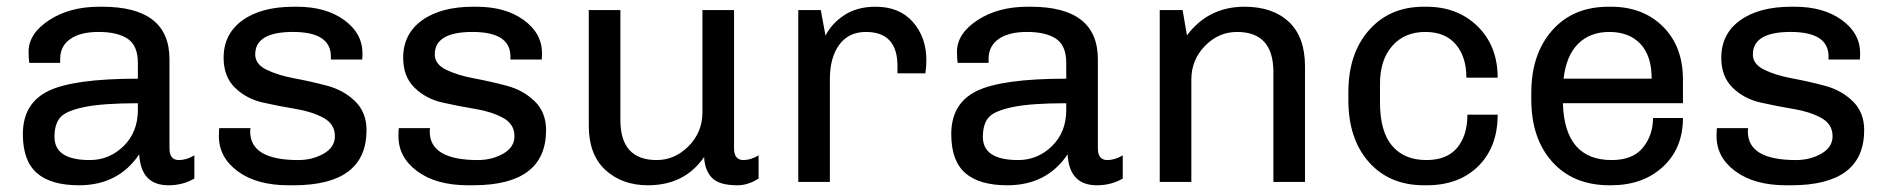

<svg xmlns="http://www.w3.org/2000/svg" viewBox="-20 -541 5613 571"><path d="M284 -521Q484 -521 484 -365V-100Q484 -65 512 -65Q535 -65 558 -79V-10Q524 10 481 10Q399 10 394 -82Q332 10 215 10Q131 10 89.5 -26.5Q48 -63 48 -142Q48 -233 123 -270Q198 -307 390 -307V-354Q390 -405 360 -425.5Q330 -446 273 -446Q219 -446 189 -425Q159 -404 159 -366V-354H67Q65 -368 65 -387Q65 -441 126 -481Q187 -521 275 -521ZM390 -234Q285 -234 230 -222.5Q175 -211 158.5 -191Q142 -171 142 -134Q142 -65 247 -65Q305 -65 347.5 -106.5Q390 -148 390 -214Z M863 -521Q949 -521 1003.5 -481.5Q1058 -442 1058 -382Q1058 -372 1057 -364H964V-373Q964 -446 851 -446Q739 -446 739 -379Q739 -350 773 -333.5Q807 -317 855.5 -308Q904 -299 953 -286Q1002 -273 1036 -240Q1070 -207 1070 -154Q1070 10 853 10H838Q743 10 686.5 -32Q630 -74 631 -138Q631 -151 632 -160H725Q724 -155 724 -150Q724 -65 867 -65Q909 -65 942.5 -84Q976 -103 976 -136Q976 -172 942 -190.5Q908 -209 859.5 -217Q811 -225 762 -236Q713 -247 679 -280Q645 -313 645 -369Q645 -440 701 -480.5Q757 -521 854 -521Z M1397 -521Q1483 -521 1537.5 -481.5Q1592 -442 1592 -382Q1592 -372 1591 -364H1498V-373Q1498 -446 1385 -446Q1273 -446 1273 -379Q1273 -350 1307 -333.5Q1341 -317 1389.5 -308Q1438 -299 1487 -286Q1536 -273 1570 -240Q1604 -207 1604 -154Q1604 10 1387 10H1372Q1277 10 1220.5 -32Q1164 -74 1165 -138Q1165 -151 1166 -160H1259Q1258 -155 1258 -150Q1258 -65 1401 -65Q1443 -65 1476.5 -84Q1510 -103 1510 -136Q1510 -172 1476 -190.5Q1442 -209 1393.5 -217Q1345 -225 1296 -236Q1247 -247 1213 -280Q1179 -313 1179 -369Q1179 -440 1235 -480.5Q1291 -521 1388 -521Z M1825 -511V-184Q1825 -65 1933 -65Q1987 -65 2028 -106.5Q2069 -148 2069 -207V-511H2163V-100Q2163 -65 2191 -65Q2213 -65 2236 -79V-10Q2205 10 2173 10Q2119 10 2097.5 -12Q2076 -34 2074 -74Q2016 10 1907 10Q1830 10 1780.5 -35.5Q1731 -81 1731 -167V-511Z M2584 -521Q2655 -521 2695 -475.5Q2735 -430 2735 -361Q2735 -342 2732 -323H2649V-345Q2649 -446 2555 -446Q2504 -446 2476 -408Q2448 -370 2448 -305V0H2354V-511H2421L2435 -435Q2453 -471 2491 -496Q2529 -521 2584 -521Z M3045 -521Q3245 -521 3245 -365V-100Q3245 -65 3273 -65Q3296 -65 3319 -79V-10Q3285 10 3242 10Q3160 10 3155 -82Q3093 10 2976 10Q2892 10 2850.5 -26.5Q2809 -63 2809 -142Q2809 -233 2884 -270Q2959 -307 3151 -307V-354Q3151 -405 3121 -425.5Q3091 -446 3034 -446Q2980 -446 2950 -425Q2920 -404 2920 -366V-354H2828Q2826 -368 2826 -387Q2826 -441 2887 -481Q2948 -521 3036 -521ZM3151 -234Q3046 -234 2991 -222.5Q2936 -211 2919.5 -191Q2903 -171 2903 -134Q2903 -65 3008 -65Q3066 -65 3108.5 -106.5Q3151 -148 3151 -214Z M3681 -521Q3765 -521 3813 -476Q3861 -431 3861 -344V0H3767V-327Q3767 -446 3659 -446Q3604 -446 3563.5 -404.5Q3523 -363 3523 -304V0H3429V-511H3497L3510 -436Q3574 -521 3681 -521Z M4222 -521Q4315 -521 4374.5 -462.5Q4434 -404 4434 -310H4341Q4341 -372 4309.5 -409Q4278 -446 4219 -446Q4157 -446 4120.5 -404.5Q4084 -363 4084 -291V-237Q4084 -150 4120 -107.5Q4156 -65 4222 -65Q4283 -65 4313.5 -101.5Q4344 -138 4344 -200H4434Q4434 -104 4376.5 -47Q4319 10 4223 10H4215Q4112 10 4051 -59Q3990 -128 3990 -243V-267Q3990 -382 4051.5 -451.5Q4113 -521 4214 -521Z M4771 -521Q4866 -521 4925.5 -462Q4985 -403 4985 -305V-234H4628Q4633 -65 4773 -65Q4836 -65 4866 -102Q4896 -139 4896 -190H4985Q4985 -100 4925.5 -45Q4866 10 4771 10H4767Q4659 10 4596.5 -59.5Q4534 -129 4534 -245V-265Q4534 -380 4596 -450.5Q4658 -521 4764 -521ZM4766 -446Q4709 -446 4673.5 -411Q4638 -376 4630 -307H4892Q4892 -375 4858.5 -410.5Q4825 -446 4766 -446Z M5317 -521Q5403 -521 5457.5 -481.5Q5512 -442 5512 -382Q5512 -372 5511 -364H5418V-373Q5418 -446 5305 -446Q5193 -446 5193 -379Q5193 -350 5227 -333.5Q5261 -317 5309.5 -308Q5358 -299 5407 -286Q5456 -273 5490 -240Q5524 -207 5524 -154Q5524 10 5307 10H5292Q5197 10 5140.5 -32Q5084 -74 5085 -138Q5085 -151 5086 -160H5179Q5178 -155 5178 -150Q5178 -65 5321 -65Q5363 -65 5396.5 -84Q5430 -103 5430 -136Q5430 -172 5396 -190.5Q5362 -209 5313.5 -217Q5265 -225 5216 -236Q5167 -247 5133 -280Q5099 -313 5099 -369Q5099 -440 5155 -480.5Q5211 -521 5308 -521Z"/></svg>

Font: Chivo
Style: Regular
Weight: 400
Designer: Hector Gatti
Foundry: Omnibus-Type
Version: Version 1.007;PS 001.007;hotconv 1.0.88;makeotf.lib2.5.64775